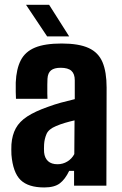

<svg xmlns="http://www.w3.org/2000/svg" viewBox="-20 -796 523 823"><path d="M169.5 7.5Q101.5 7.5 68.5 -24.2Q35.5 -56 29 -133Q28.5 -142 28.5 -155.5Q28.5 -169 29 -177Q32 -217.5 47.8 -246.2Q63.5 -275 96.8 -296.8Q130 -318.5 185.5 -338Q214 -348.5 240.5 -355.8Q267 -363 300.5 -371V-452Q300.5 -479.5 286 -492.5Q271.5 -505.5 240 -505.5Q212.5 -505.5 198.8 -494.5Q185 -483.5 183.5 -458.5Q183 -451.5 182.8 -432.5Q182.5 -413.5 182.8 -395Q183 -376.5 183.5 -372.5H48.5Q48 -380.5 47.5 -401.5Q47 -422.5 47.5 -442.5Q50 -500.5 69 -537.5Q88 -574.5 130 -592Q172 -609.5 244.5 -609.5Q318 -609.5 360 -590.2Q402 -571 419.5 -529.2Q437 -487.5 437 -420.5L436 0H297.5V-63.5H276.5Q259 -27 236 -9.8Q213 7.5 169.5 7.5ZM226.5 -92Q249.5 -92 268.8 -103.8Q288 -115.5 298.5 -135.5L299.5 -280Q279.5 -275.5 259 -269.5Q238.5 -263.5 220 -255.5Q188.5 -242.5 179.5 -221.8Q170.5 -201 169 -177Q168.5 -164.5 168.5 -159Q168.5 -153.5 169 -143Q171.5 -118.5 186 -105.2Q200.5 -92 226.5 -92ZM182 -640 91.5 -775.5H190.5L276.5 -640Z"/></svg>

Font: Big Shoulders Thin ExtraBold
Style: Regular
Weight: 800
Version: Version 2.002